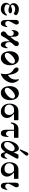

<svg xmlns="http://www.w3.org/2000/svg" viewBox="2234 -3024 805 5314"><g transform="rotate(90 2637.0 -367.5)"><path d="M58 -132C58 -86.7 74.3 -51.3 107 -26C139.7 -0.7 181.3 12 232 12C256 12 278 8 298 0C318 -8 334.3 -17.8 347 -29.5C359.7 -41.2 371 -54.5 381 -69.5C391 -84.5 398.3 -98.3 403 -111C407.7 -123.7 411.3 -135.3 414 -146L394 -160C352.7 -109.3 299.7 -84 235 -84C198.3 -84 167.2 -91 141.5 -105C115.8 -119 103 -140 103 -168C103 -180.7 106.8 -193 114.5 -205C122.2 -217 132.3 -226 145 -232C184.3 -209.3 226 -198 270 -198C291.3 -198 310 -203 326 -213C342 -223 350 -235.7 350 -251C350 -265 342 -276.3 326 -285C310 -293.7 290.7 -298 268 -298C225.3 -298 186 -287.3 150 -266C126.7 -274.7 115 -288.7 115 -308C115 -330.7 126.8 -349.3 150.5 -364C174.2 -378.7 202.3 -386 235 -386C249 -386 263.3 -384 278 -380C292.7 -376 304 -372.2 312 -368.5C320 -364.8 330.3 -359.3 343 -352C351 -347.3 356.3 -345 359 -345C365 -345 373.7 -353.7 385 -371C396.3 -388.3 402 -401.7 402 -411C402 -413 400 -416.5 396 -421.5C392 -426.5 385.7 -432.7 377 -440C368.3 -447.3 357.7 -454.5 345 -461.5C332.3 -468.5 316 -474.3 296 -479C276 -483.7 254.7 -486 232 -486C206.7 -486 181.7 -480.7 157 -470C132.3 -459.3 111.3 -443 94 -421C76.7 -399 68 -373.3 68 -344C68 -324 73 -305 83 -287C93 -269 107 -254.7 125 -244V-239C80.3 -215.7 58 -180 58 -132Z M532 -130C532 -35.3 563.3 12 626 12C643.3 12 659 6 673 -6C687 -18 697.8 -34 705.5 -54C713.2 -74 719.2 -92.8 723.5 -110.5C727.8 -128.2 730.7 -146 732 -164L717 -171C709.7 -153 698.8 -138.3 684.5 -127C670.2 -115.7 653 -110 633 -110C624.3 -110 616.3 -111.2 609 -113.5C601.7 -115.8 594.3 -119.5 587 -124.5C579.7 -129.5 573.7 -137.2 569 -147.5C564.3 -157.8 562 -170 562 -184C562 -216 578 -256.7 610 -306C643.3 -356.7 660 -394 660 -418C660 -440.7 654.3 -457.7 643 -469C631.7 -480.3 617 -486 599 -486C581 -486 565.3 -479 552 -465C538.7 -451 532 -429.7 532 -401Z M810 -289 822 -287C839.3 -325.7 864.7 -345 898 -345C924.7 -345 944.3 -336.8 957 -320.5C969.7 -304.2 976 -282.3 976 -255C976 -208.3 952.7 -171.3 906 -144C888 -133.3 874.2 -120.5 864.5 -105.5C854.8 -90.5 850 -75.3 850 -60C850 -40 857 -23 871 -9C885 5 900.3 12 917 12C928.3 12 938.5 10 947.5 6C956.5 2 964.5 -4 971.5 -12C978.5 -20 983.7 -27 987 -33C990.3 -39 994.3 -46.3 999 -55C1005 -67.7 1013.8 -84.3 1025.5 -105C1037.2 -125.7 1046.7 -140.7 1054 -150L1121 -237L1125 -235C1123 -213 1122 -195.7 1122 -183C1122 -115.7 1130 -66.3 1146 -35C1162 -3.7 1188 12 1224 12C1240 12 1254 5.7 1266 -7C1278 -19.7 1287.7 -35.7 1295 -55C1302.3 -74.3 1307.7 -94 1311 -114C1314.3 -134 1316 -153.3 1316 -172L1298 -176C1278 -132 1254.7 -110 1228 -110C1206.7 -110 1187.7 -119.3 1171 -138C1154.3 -156.7 1146 -183.3 1146 -218C1146 -235.3 1149.3 -251.3 1156 -266C1162.7 -280.7 1175.3 -297.3 1194 -316C1204.7 -326.7 1212.7 -335 1218 -341C1223.3 -347 1229.7 -354.7 1237 -364C1244.3 -373.3 1249.7 -382.7 1253 -392C1256.3 -401.3 1258 -410.7 1258 -420C1258 -438.7 1251.7 -454.3 1239 -467C1226.3 -479.7 1208.7 -486 1186 -486C1168.7 -486 1154 -479.3 1142 -466C1130 -452.7 1121.3 -436.3 1116 -417C1112 -403 1108 -391.7 1104 -383C1100 -374.3 1092.7 -363.3 1082 -350L1004 -253L996 -256C997.3 -276 998 -301.7 998 -333C998 -430.3 968.7 -479 910 -479C882 -479 858.3 -461.8 839 -427.5C819.7 -393.2 810 -347 810 -289Z M1444 -162C1444 -190 1457 -221 1483 -255C1509 -289 1540 -318 1576 -342C1612 -366 1644 -378 1672 -378C1692 -378 1708.3 -372 1721 -360C1733.7 -348 1740 -332 1740 -312C1740 -284 1727 -253 1701 -219C1675 -185 1644 -156 1608 -132C1572 -108 1540 -96 1512 -96C1492 -96 1475.7 -102 1463 -114C1450.3 -126 1444 -142 1444 -162ZM1398 -237C1398 -203 1401.7 -171.3 1409 -142C1416.3 -112.7 1427.5 -86.3 1442.5 -63C1457.5 -39.7 1477.2 -21.3 1501.5 -8C1525.8 5.3 1553.3 12 1584 12C1625.3 12 1661.7 0.3 1693 -23C1724.3 -46.3 1747.7 -76.7 1763 -114C1778.3 -151.3 1786 -192.3 1786 -237C1786 -271 1782.3 -302.7 1775 -332C1767.7 -361.3 1756.5 -387.7 1741.5 -411C1726.5 -434.3 1706.8 -452.7 1682.5 -466C1658.2 -479.3 1630.7 -486 1600 -486C1558.7 -486 1522.3 -474.3 1491 -451C1459.7 -427.7 1436.3 -397.3 1421 -360C1405.7 -322.7 1398 -281.7 1398 -237Z M1848 -418C1848 -408 1850.7 -398.2 1856 -388.5C1861.3 -378.8 1869.3 -369.3 1880 -360C1890.7 -350.7 1899.7 -343.3 1907 -338C1914.3 -332.7 1924 -326.3 1936 -319C1966.7 -299.7 1990.3 -272.3 2007 -237C2023.7 -201.7 2032 -161 2032 -115C2032 -73 2027 -32 2017 8L2029 15C2052.3 6.3 2078.7 -7.3 2108 -26C2137.3 -44.7 2161 -64 2179 -84C2206.3 -116 2229 -151.3 2247 -190C2265 -228.7 2274 -266 2274 -302C2274 -334.7 2266.2 -368.2 2250.5 -402.5C2234.8 -436.8 2215.7 -464.7 2193 -486L2171 -478C2178.3 -454 2182 -425 2182 -391C2182 -361.7 2177.3 -334.3 2168 -309C2158.7 -283.7 2146.7 -262.8 2132 -246.5C2117.3 -230.2 2103.7 -217 2091 -207C2078.3 -197 2066.3 -189.3 2055 -184C2053 -214.7 2047.7 -249 2039 -287C2030.3 -325 2019 -358.7 2005 -388C1993.7 -412 1979.3 -433 1962 -451C1944.7 -469 1925.3 -478 1904 -478C1866.7 -478 1848 -458 1848 -418Z M2410 -162C2410 -190 2423 -221 2449 -255C2475 -289 2506 -318 2542 -342C2578 -366 2610 -378 2638 -378C2658 -378 2674.3 -372 2687 -360C2699.7 -348 2706 -332 2706 -312C2706 -284 2693 -253 2667 -219C2641 -185 2610 -156 2574 -132C2538 -108 2506 -96 2478 -96C2458 -96 2441.7 -102 2429 -114C2416.3 -126 2410 -142 2410 -162ZM2364 -237C2364 -203 2367.7 -171.3 2375 -142C2382.3 -112.7 2393.5 -86.3 2408.5 -63C2423.5 -39.7 2443.2 -21.3 2467.5 -8C2491.8 5.3 2519.3 12 2550 12C2591.3 12 2627.7 0.3 2659 -23C2690.3 -46.3 2713.7 -76.7 2729 -114C2744.3 -151.3 2752 -192.3 2752 -237C2752 -271 2748.3 -302.7 2741 -332C2733.7 -361.3 2722.5 -387.7 2707.5 -411C2692.5 -434.3 2672.8 -452.7 2648.5 -466C2624.2 -479.3 2596.7 -486 2566 -486C2524.7 -486 2488.3 -474.3 2457 -451C2425.7 -427.7 2402.3 -397.3 2387 -360C2371.7 -322.7 2364 -281.7 2364 -237Z M2848 -223C2848 -155.7 2869 -99.7 2911 -55C2953 -10.3 3006.7 12 3072 12C3123.3 12 3165.2 -4.2 3197.5 -36.5C3229.8 -68.8 3246 -109.3 3246 -158C3246 -178 3242.7 -197.3 3236 -216C3229.3 -234.7 3220 -252.2 3208 -268.5C3196 -284.8 3184.7 -298.7 3174 -310C3163.3 -321.3 3151 -333.3 3137 -346V-352H3308V-474H3044C3010.7 -474 2980.2 -465.7 2952.5 -449C2924.8 -432.3 2902.7 -410 2886 -382C2860.7 -342 2848 -289 2848 -223ZM2876 -225C2876 -239 2879 -253.3 2885 -268C2891 -282.7 2899.3 -296.3 2910 -309C2920.7 -321.7 2934.3 -332 2951 -340C2967.7 -348 2986 -352 3006 -352H3077C3104.3 -342.7 3125.3 -324.8 3140 -298.5C3154.7 -272.2 3162 -247 3162 -223C3162 -183.7 3150.8 -151.7 3128.5 -127C3106.2 -102.3 3075.3 -90 3036 -90C2987.3 -90 2948.5 -101.3 2919.5 -124C2890.5 -146.7 2876 -180.3 2876 -225Z M3368 -268 3395 -262C3401.7 -292.7 3411.8 -315.3 3425.5 -330C3439.2 -344.7 3457.7 -352 3481 -352H3572V-126C3572 -83.3 3580.3 -49.7 3597 -25C3613.7 -0.3 3639 12 3673 12C3693 12 3709.8 6.3 3723.5 -5C3737.2 -16.3 3747.3 -32.7 3754 -54C3760.7 -75.3 3765.2 -97 3767.5 -119C3769.8 -141 3771 -166.3 3771 -195L3752 -198C3748 -178.7 3740.3 -162.5 3729 -149.5C3717.7 -136.5 3703 -130 3685 -130C3657.7 -130 3636.7 -141 3622 -163C3607.3 -185 3600 -216.7 3600 -258V-352H3794V-474H3542C3482 -474 3435.7 -446.7 3403 -392C3383 -359.3 3371.3 -318 3368 -268Z M4114 -523 4138 -508 4255 -645C4277 -671 4288 -692.3 4288 -709C4288 -721.7 4284 -731.7 4276 -739C4268 -746.3 4257.7 -750 4245 -750C4223 -750 4203.3 -730.3 4186 -691ZM3882 -174C3882 -113.3 3894.3 -67.5 3919 -36.5C3943.7 -5.5 3976.7 10 4018 10C4078.7 10 4134.3 -28.7 4185 -106L4192 -104C4202.7 -26.7 4231.7 12 4279 12C4295.7 12 4310.5 6.3 4323.5 -5C4336.5 -16.3 4346.7 -31.3 4354 -50C4361.3 -68.7 4366.8 -86.8 4370.5 -104.5C4374.2 -122.2 4376.7 -139.7 4378 -157L4363 -165C4359.7 -157.7 4355.7 -150 4351 -142C4346.3 -134 4340.3 -125.7 4333 -117C4325.7 -108.3 4317.3 -101.3 4308 -96C4298.7 -90.7 4289 -88 4279 -88C4245 -88 4224.7 -109.3 4218 -152L4353 -394C4365.7 -416 4372 -433 4372 -445C4372 -453 4370 -459.8 4366 -465.5C4362 -471.2 4356 -474 4348 -474H4260L4199 -349L4192 -351C4177.3 -441 4143 -486 4089 -486C4060.3 -486 4032.7 -476.2 4006 -456.5C3979.3 -436.8 3956.3 -410.3 3937 -377C3900.3 -314.3 3882 -246.7 3882 -174ZM3910 -163C3910 -183.7 3915.3 -207.5 3926 -234.5C3936.7 -261.5 3955 -288 3981 -314C4019 -351.3 4055.3 -370 4090 -370C4112.7 -370 4130.8 -362.8 4144.5 -348.5C4158.2 -334.2 4165 -317.7 4165 -299C4165 -287 4162 -271.8 4156 -253.5C4150 -235.2 4141.3 -216 4130 -196C4118.7 -176 4105.8 -157 4091.5 -139C4077.2 -121 4060.3 -106.3 4041 -95C4021.7 -83.7 4002.3 -78 3983 -78C3964.3 -78 3947.5 -85.5 3932.5 -100.5C3917.5 -115.5 3910 -136.3 3910 -163Z M4470 -223C4470 -155.7 4491 -99.7 4533 -55C4575 -10.3 4628.7 12 4694 12C4745.3 12 4787.2 -4.2 4819.5 -36.5C4851.8 -68.8 4868 -109.3 4868 -158C4868 -178 4864.7 -197.3 4858 -216C4851.3 -234.7 4842 -252.2 4830 -268.5C4818 -284.8 4806.7 -298.7 4796 -310C4785.3 -321.3 4773 -333.3 4759 -346V-352H4930V-474H4666C4632.7 -474 4602.2 -465.7 4574.5 -449C4546.8 -432.3 4524.7 -410 4508 -382C4482.7 -342 4470 -289 4470 -223ZM4498 -225C4498 -239 4501 -253.3 4507 -268C4513 -282.7 4521.3 -296.3 4532 -309C4542.7 -321.7 4556.3 -332 4573 -340C4589.7 -348 4608 -352 4628 -352H4699C4726.3 -342.7 4747.3 -324.8 4762 -298.5C4776.7 -272.2 4784 -247 4784 -223C4784 -183.7 4772.8 -151.7 4750.5 -127C4728.2 -102.3 4697.3 -90 4658 -90C4609.3 -90 4570.5 -101.3 4541.5 -124C4512.5 -146.7 4498 -180.3 4498 -225Z M5036 -130C5036 -35.3 5067.3 12 5130 12C5147.3 12 5163 6 5177 -6C5191 -18 5201.8 -34 5209.5 -54C5217.2 -74 5223.2 -92.8 5227.5 -110.5C5231.8 -128.2 5234.7 -146 5236 -164L5221 -171C5213.7 -153 5202.8 -138.3 5188.5 -127C5174.2 -115.7 5157 -110 5137 -110C5128.3 -110 5120.3 -111.2 5113 -113.5C5105.7 -115.8 5098.3 -119.5 5091 -124.5C5083.7 -129.5 5077.7 -137.2 5073 -147.5C5068.3 -157.8 5066 -170 5066 -184C5066 -216 5082 -256.7 5114 -306C5147.3 -356.7 5164 -394 5164 -418C5164 -440.7 5158.3 -457.7 5147 -469C5135.7 -480.3 5121 -486 5103 -486C5085 -486 5069.3 -479 5056 -465C5042.7 -451 5036 -429.7 5036 -401Z"/></g></svg>

Font: Km Standard TT
Style: Bold
Weight: 700
Designer: Alexey Kryukov <alexios@thessalonica.org.ru>
Version: Version 2.0.2